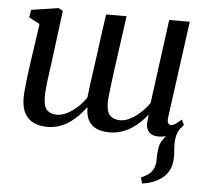

<svg xmlns="http://www.w3.org/2000/svg" viewBox="-55 -625 997 926"><g transform="rotate(5 443.5 -162.0)"><path d="M666 242.5 658.5 213.5Q680.5 204 694.5 193.5Q708.5 183 716.5 166.5Q727 147 726 120.8Q725 94.5 729.5 67.5Q733 40.5 748.2 21.2Q763.5 2 774 -12L834.5 -48.5Q816.5 -27.5 810.8 -5.2Q805 17 805.5 45Q806 57.5 807.2 71.8Q808.5 86 808.5 99.5Q808.5 132.5 797.8 159.2Q787 186 759 207Q741.5 220 719.8 228.8Q698 237.5 666 242.5ZM179 -289.5Q177 -272.5 174 -252.5Q171 -232.5 168.5 -211.5Q166 -190.5 164.2 -171Q162.5 -151.5 162.5 -135Q162.5 -86 180 -69.2Q197.5 -52.5 228 -52.5Q253 -52.5 279.2 -66.5Q305.5 -80.5 328.8 -102.5Q352 -124.5 367.5 -148.5Q371.5 -184.5 376.8 -223.8Q382 -263 387.5 -300Q393.5 -343.5 399.2 -387Q405 -430.5 410.8 -472.8Q416.5 -515 422.5 -555H521.5Q510.5 -475 501.8 -412.2Q493 -349.5 486.5 -302.2Q480 -255 476 -221.8Q472 -188.5 469.8 -167.2Q467.5 -146 467.5 -135Q467.5 -86 485.5 -69.2Q503.5 -52.5 534 -52.5Q558.5 -52.5 584.5 -66.5Q610.5 -80.5 633.8 -102.5Q657 -124.5 673.5 -148.5L728 -555H827.5L764 -88Q761.5 -68.5 766 -59.8Q770.5 -51 779 -51Q789 -51 800.5 -58Q812 -65 830.5 -82L842.5 -56.5Q838 -49 822.2 -33.2Q806.5 -17.5 781.8 -4Q757 9.5 726 9.5Q692 9.5 676.8 -9.8Q661.5 -29 666 -61.5L669 -92Q654.5 -73 635.8 -54.8Q617 -36.5 594 -21.8Q571 -7 544.5 1.5Q518 10 487.5 10Q450.5 10 425 -1.5Q399.5 -13 386 -36.8Q372.5 -60.5 372 -98L371.5 -102Q356.5 -81.5 337.8 -61.8Q319 -42 296 -25.5Q273 -9 245.5 0.5Q218 10 186 10Q152 10 123.8 -2Q95.5 -14 78.5 -42.2Q61.5 -70.5 61 -119Q61 -136 63.2 -159Q65.5 -182 68.2 -207Q71 -232 74.2 -254.8Q77.5 -277.5 79.5 -293L106.5 -481L54 -508.5L60.5 -545.5L192 -565.5L213 -554Z"/></g></svg>

Font: Merriweather 24pt
Style: Italic
Weight: 400
Italic angle: -7.8°
Designer: Eben Sorkin
Foundry: Eben Sorkin
Version: Version 2.101